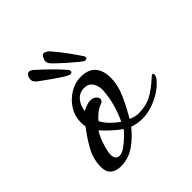

<svg xmlns="http://www.w3.org/2000/svg" viewBox="-134 -544 654 654"><g transform="rotate(-45 193.0 -216.5)"><path d="M84 13Q61 13 47.5 1.5Q34 -10 34 -34Q34 -72 53.5 -106.5Q73 -141 95 -169Q94 -174 93.5 -179.5Q93 -185 93 -190Q93 -219 108.5 -244Q124 -269 149.5 -284.5Q175 -300 203 -300Q238 -300 255.5 -280.5Q273 -261 273 -226Q273 -189 255.5 -150.5Q238 -112 219 -81Q224 -78 234.5 -75Q245 -72 253 -72Q288 -72 313.5 -84.5Q339 -97 374 -129Q379 -134 382 -134Q386 -134 386 -127Q386 -119 379 -111Q357 -84 321 -67Q285 -50 251 -50Q239 -50 227 -52Q215 -54 204 -58Q182 -30 152 -8.5Q122 13 84 13ZM192 -94Q204 -118 213 -149Q222 -180 224 -212Q226 -229 216.5 -247Q207 -265 184 -265Q162 -265 147.5 -249Q133 -233 130 -207Q137 -212 148.5 -216Q160 -220 168 -220Q181 -220 189 -213.5Q197 -207 197 -199Q197 -189 184 -185Q172 -181 158.5 -170Q145 -159 139 -150Q147 -134 162 -119Q177 -104 192 -94ZM108 -16Q118 -16 133 -26.5Q148 -37 161.5 -50Q175 -63 181 -71Q167 -79 147.5 -97Q128 -115 117 -128Q111 -121 104 -104.5Q97 -88 92 -70Q87 -52 87 -40Q87 -16 108 -16ZM252 -328Q248 -329 234.5 -340Q221 -351 204.5 -365.5Q188 -380 175.5 -392Q163 -404 161 -407Q154 -415 155 -425Q160 -446 171 -446Q175 -446 181 -442.5Q187 -439 191 -434Q211 -411 227.5 -388.5Q244 -366 260 -342Q263 -337 262 -334Q262 -328 252 -328ZM183 -331Q179 -331 164 -340Q149 -349 131.5 -361.5Q114 -374 100 -384Q86 -394 83 -397Q81 -399 78 -403Q75 -407 75 -413Q75 -424 80 -430.5Q85 -437 90 -437Q99 -437 109 -427Q130 -408 149.5 -389Q169 -370 190 -346Q193 -340 193 -337Q193 -331 183 -331Z"/></g></svg>

Font: Corinthia
Style: Bold
Weight: 700
Designer: Robert E. Leuschke
Foundry: Robert E. Leuschke
Version: Version 1.013; ttfautohint (v1.8.3)